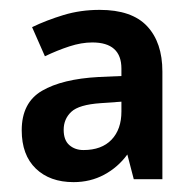

<svg xmlns="http://www.w3.org/2000/svg" viewBox="-20 -742 394 389"><path d="M182 -722Q247 -722 278 -689Q309 -656 309 -597V-379H251L238 -429Q219 -403 191 -388Q163 -373 129 -373Q81 -373 52.5 -400.5Q24 -428 24 -478Q24 -534 65 -558Q106 -582 180 -586L226 -588V-603Q226 -656 167 -656Q145 -656 120.5 -648Q96 -640 71 -628L45 -687Q74 -701 108.5 -711.5Q143 -722 182 -722ZM184 -533Q140 -530 124.5 -515.5Q109 -501 109 -479Q109 -458 120.5 -448Q132 -438 149 -438Q186 -438 206 -459Q226 -480 226 -516V-536Z"/></svg>

Font: Noto Sans Malayalam SemiCondensed SemiBold
Style: Regular
Weight: 600
Width: 4
Designer: Jelle Bosma - Monotype Design Team
Foundry: Monotype Imaging Inc.
Version: Version 2.104; ttfautohint (v1.8.4.7-5d5b)